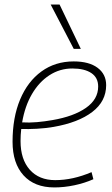

<svg xmlns="http://www.w3.org/2000/svg" viewBox="-20 -811 491 841"><path d="M389 -26Q351 -9 306 0.5Q261 10 218 10Q131 10 83 -43Q35 -96 35 -190Q35 -296 68 -375Q101 -454 161.5 -498Q222 -542 303 -542Q370 -542 407.5 -514Q445 -486 445 -438Q445 -367 384 -320.5Q323 -274 214 -255Q178 -249 141.5 -247Q105 -245 73 -246Q70 -220 70 -193Q70 -113 110.5 -67.5Q151 -22 222 -22Q299 -22 381 -57ZM297 -511Q242 -511 196.5 -481.5Q151 -452 120 -399Q89 -346 77 -275Q108 -273 142 -276Q176 -279 210 -285Q303 -301 356.5 -338.5Q410 -376 410 -432Q410 -471 380 -491Q350 -511 297 -511ZM303 -597 202 -791H241L334 -597Z"/></svg>

Font: Georama ExtraLight
Style: Italic
Weight: 200
Italic angle: -9°
Designer: Jean-Baptiste Levee
Foundry: Production Type
Version: Version 1.000